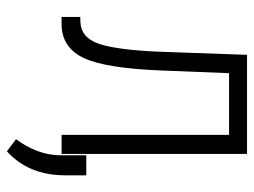

<svg xmlns="http://www.w3.org/2000/svg" viewBox="-108 -460 724 547"><g transform="rotate(90 253.5 -186.0)"><path d="M418 -528.3V0H363.8V-477.1H188L180.2 -281.2Q173.8 -126 145.3 -64.2Q116.7 -2.4 52.7 0H27.8V-53.2L43.5 -53.7Q85.4 -55.7 103 -102.8Q120.6 -149.9 126.5 -269L135.7 -528.3ZM410.6 155.8 376 129.9Q420.4 70.3 421.9 5.9V-70.3H479V-10.3Q479 93.8 410.6 155.8Z"/></g></svg>

Font: MAUL Condensed Light
Style: Light
Weight: 300
Designer: MAUL
Version: Version 2.137; 2017; ttfautohint (v1.8.3)